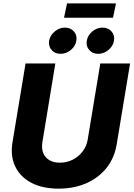

<svg xmlns="http://www.w3.org/2000/svg" viewBox="-20 -1101 786 1130"><path d="M324.7 9.3Q230.5 9.3 164.8 -25.1Q99.1 -59.6 69.6 -121.3Q40 -183.1 53.7 -264.6L130.4 -727.5H305.7L230 -267.6Q220.2 -210.9 248.5 -177.2Q276.9 -143.6 332 -143.6Q374 -143.6 408.9 -161.6Q443.8 -179.7 466.8 -210.4Q489.7 -241.2 496.1 -279.3L570.3 -727.5H745.6L667 -252.9Q653.8 -171.4 606.7 -112.5Q559.6 -53.7 487.1 -22.2Q414.6 9.3 324.7 9.3ZM662.6 -1081.1 645 -996.6H356.9L374.5 -1081.1ZM336.4 -784.2Q303.2 -784.2 283.7 -806.9Q264.2 -829.6 269 -861.3Q274.9 -893.1 302 -915.8Q329.1 -938.5 362.3 -938.5Q395 -938.5 415 -915.8Q435.1 -893.1 429.2 -861.3Q424.3 -829.6 397 -806.9Q369.6 -784.2 336.4 -784.2ZM557.6 -784.2Q524.9 -784.2 505.1 -806.9Q485.4 -829.6 490.7 -861.3Q496.1 -893.1 523.2 -915.8Q550.3 -938.5 583.5 -938.5Q616.7 -938.5 636.5 -915.8Q656.2 -893.1 650.9 -861.3Q645.5 -829.6 618.2 -806.9Q590.8 -784.2 557.6 -784.2Z"/></svg>

Font: Inter Extra Bold
Style: Italic
Weight: 800
Italic angle: -9.39999°
Designer: Rasmus Andersson
Foundry: rsms
Version: Version 4.000;git-3c8e0fc